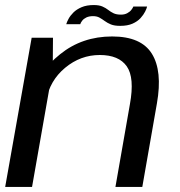

<svg xmlns="http://www.w3.org/2000/svg" viewBox="-20 -741 715 761"><path d="M0.5 0H107L189 -466.5L190 -591.5H105.5ZM437.5 0H544L602 -331.5Q624.5 -459.5 582 -528Q539.5 -596.5 424.5 -596.5Q305.5 -596.5 218.2 -526Q131 -455.5 117.5 -379.5L163 -343Q177 -421.5 238 -472.2Q299 -523 375.5 -523Q451 -523 482.5 -478Q514 -433 495 -328.5ZM456.5 -638.5Q485.5 -638.5 505.2 -647.2Q525 -656 537 -669.2Q549 -682.5 555.2 -695Q561.5 -707.5 563 -715H508.5Q506.5 -709.5 500.5 -701.8Q494.5 -694 484 -688.5Q473.5 -683 459.5 -683Q441.5 -683 430 -688.5Q418.5 -694 408.8 -701.8Q399 -709.5 386 -715.2Q373 -721 351.5 -721Q323.5 -721 303.5 -712.5Q283.5 -704 271 -691.5Q258.5 -679 251.8 -666.5Q245 -654 242.5 -645H298Q300 -651.5 305.8 -659Q311.5 -666.5 322.2 -671.8Q333 -677 348.5 -677Q364 -677 374.2 -671.2Q384.5 -665.5 395 -657.8Q405.5 -650 419.5 -644.2Q433.5 -638.5 456.5 -638.5Z"/></svg>

Font: Anybody SemiExpanded
Style: Italic
Weight: 400
Width: 6
Italic angle: -10°
Version: Version 1.113;gftools[0.9.25]